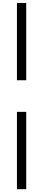

<svg xmlns="http://www.w3.org/2000/svg" viewBox="-20 -996 300 1334"><path d="M97.7 -438.5V-975.6H162.1V-438.5ZM97.7 318.4V-218.8H162.1V318.4Z"/></svg>

Font: Lohit Devanagari
Style: Regular
Weight: 400
Version: 2.95.4